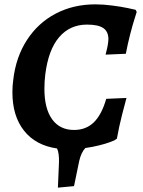

<svg xmlns="http://www.w3.org/2000/svg" viewBox="-20 -674 657 882"><path d="M468 -220 561 -224Q556 -207 541 -148Q526 -89 517 -37L505 -29Q501 -27 483.5 -20.5Q466 -14 436.5 -6.5Q407 1 372 6Q353 26 344 65L320 181L246 188L251 70Q252 29 242 8Q144 -6 90.5 -73.5Q37 -141 37 -250Q37 -281 41 -308Q53 -412 104 -490.5Q155 -569 236 -611.5Q317 -654 418 -654Q455 -654 496.5 -648.5Q538 -643 566.5 -637Q595 -631 603 -629L608 -619Q606 -612 597.5 -585.5Q589 -559 578 -516.5Q567 -474 558 -427L465 -423Q466 -428 470.5 -445.5Q475 -463 477 -481Q478 -486 478 -494Q478 -529 454.5 -545Q431 -561 380 -561Q301 -561 251.5 -503Q202 -445 188 -332Q184 -300 184 -266Q184 -175 219.5 -126Q255 -77 320 -77Q375 -77 411 -112Q447 -147 468 -220Z"/></svg>

Font: Alegreya SC
Style: Bold Italic
Weight: 700
Italic angle: -7°
Designer: Juan Pablo del Peral
Foundry: Huerta Tipografica
Version: Version 2.007; ttfautohint (v1.6)